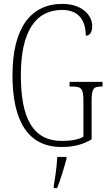

<svg xmlns="http://www.w3.org/2000/svg" viewBox="-20 -744 556 985"><path d="M295 10C359 10 404 -2 450 -29V-223C450 -292 460 -300 502 -300H506V-324H337V-300H347C397 -300 408 -292 408 -225V-43C384 -28 344 -21 298 -21C146 -21 87 -141 87 -358C87 -579 160 -693 299 -693C390 -693 420 -632 420 -561C440 -561 453 -576 453 -611C453 -664 403 -724 300 -724C138 -724 44 -601 44 -358C44 -124 123 10 295 10ZM256 208V221H273C290 181 310 113 321 71V61H274C271 113 264 160 256 208Z"/></svg>

Font: Noto Serif Devanagari ExtraCondensed ExtraLight
Style: Regular
Weight: 200
Width: 2
Designer: Universal Thirst, Indian Type Foundry and the Monotype Design Team
Foundry: Monotype Imaging Inc.
Version: Version 2.004